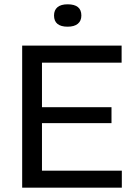

<svg xmlns="http://www.w3.org/2000/svg" viewBox="-20 -872 623 892"><path d="M83 0V-660H175V0ZM131 0V-79H546V0ZM131 -300V-374H498V-300ZM131 -581V-660H545V-581ZM294 -748Q263 -748 247 -761Q231 -774 231 -800Q231 -825 247 -838.5Q263 -852 294 -852Q326 -852 342 -839Q358 -826 358 -800Q358 -775 341.5 -761.5Q325 -748 294 -748Z"/></svg>

Font: Bricolage Grotesque 20pt
Style: Regular
Weight: 400
Version: Version 1.001;gftools[0.9.33.dev8+g029e19f]